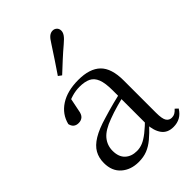

<svg xmlns="http://www.w3.org/2000/svg" viewBox="-241 -921 1039 1039"><g transform="rotate(-45 278.5 -401.5)"><path d="M190 15Q130 15 91 -19Q52 -53 52 -115Q52 -154 69 -184.5Q86 -215 125.5 -239Q165 -263 231 -282Q273 -295 319 -307Q365 -319 405 -328V-303Q365 -293 324 -281.5Q283 -270 249 -257Q185 -234 158.5 -202Q132 -170 132 -128Q132 -82 157.5 -58Q183 -34 225 -34Q248 -34 270 -43Q292 -52 320 -74Q348 -96 386 -134L395 -87H371Q340 -54 312.5 -31Q285 -8 256 3.5Q227 15 190 15ZM457 14Q412 14 389.5 -16.5Q367 -47 364 -100V-103V-359Q364 -415 352 -445.5Q340 -476 315 -488Q290 -500 250 -500Q221 -500 192 -491.5Q163 -483 130 -465L173 -492L157 -413Q153 -386 140.5 -375Q128 -364 109 -364Q73 -364 65 -400Q80 -461 134 -496Q188 -531 272 -531Q359 -531 401.5 -489.5Q444 -448 444 -355V-108Q444 -61 455 -44.5Q466 -28 486 -28Q499 -28 509 -33.5Q519 -39 531 -52L547 -37Q531 -11 508.5 1.5Q486 14 457 14ZM209 -624Q234 -661 258.5 -697.5Q283 -734 308 -773Q323 -798 335.5 -808Q348 -818 363 -818Q376 -818 386 -809Q396 -800 396 -784Q396 -771 386.5 -757Q377 -743 353 -723Q321 -696 290 -667.5Q259 -639 228 -610Z"/></g></svg>

Font: Noto Serif KR
Style: Regular
Weight: 400
Designer: Ryoko NISHIZUKA  (kana & ideographs); Frank Grießhammer (Latin, Greek & Cyrillic); Wenlong ZHANG  (bopomofo); Sandoll Co
Foundry: Adobe
Version: Version 2.003-H1;hotconv 1.1.1;makeotfexe 2.6.0